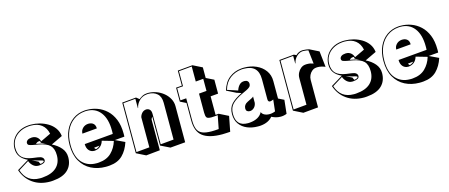

<svg xmlns="http://www.w3.org/2000/svg" viewBox="-49 -1336 4704 2011"><g transform="rotate(-15 2303.0 -330.5)"><path d="M424 -308Q483 -279 519.5 -236Q556 -193 556 -136Q556 -51 502.5 0.5Q449 52 342 61Q333 62 324 62.5Q315 63 306 63Q198 63 121.5 9Q45 -45 13 -140L141 -218Q89 -242 62 -277.5Q35 -313 35 -368V-371Q36 -421 60 -463Q84 -505 129 -532.5Q174 -560 236 -565Q244 -566 251.5 -566Q259 -566 266 -566Q312 -566 359 -553.5Q406 -541 447 -516.5Q488 -492 515 -454.5Q542 -417 548 -367ZM232 -130Q199 -130 174.5 -152Q150 -174 139 -205L26 -135Q71 2 212 2Q219 2 226.5 2Q234 2 241 1Q343 -7 394.5 -55.5Q446 -104 446 -186Q446 -258 410.5 -293.5Q375 -329 286 -345L234 -354Q207 -359 191.5 -365.5Q176 -372 176 -390V-393Q178 -409 193 -420Q208 -431 238 -433H246Q275 -433 296.5 -415.5Q318 -398 325 -369L436 -422Q423 -486 379 -521Q335 -556 264 -556Q257 -556 250.5 -556Q244 -556 237 -555Q178 -550 134.5 -524Q91 -498 68 -458.5Q45 -419 45 -371Q45 -304 80 -269.5Q115 -235 191 -224L248 -216Q280 -212 294.5 -200Q309 -188 309 -171Q309 -152 292 -142.5Q275 -133 239 -130ZM314 -375Q311 -376 304 -376Q291 -376 280 -369Q269 -362 266 -357Q292 -353 316.5 -346.5Q341 -340 363 -332L318 -355ZM244 -170Q247 -163 250 -155.5Q253 -148 257 -142Q293 -147 298 -163Q298 -163 294.5 -167Q291 -171 287 -172Q256 -180 229 -187Q202 -194 179 -202Z M1175 -134Q1148 -50 1095.5 2Q1043 54 953 62Q942 63 931.5 63.5Q921 64 910 64Q823 64 753.5 28.5Q684 -7 643 -78Q602 -149 602 -254Q602 -346 633.5 -413Q665 -480 719.5 -518.5Q774 -557 844 -563Q851 -564 858.5 -564Q866 -564 873 -564Q929 -564 983.5 -544.5Q1038 -525 1082.5 -484Q1127 -443 1153.5 -378.5Q1180 -314 1180 -224Q1180 -216 1180 -207.5Q1180 -199 1179 -191L1074 -182ZM939 -211Q930 -177 906 -155Q882 -133 844 -129H836Q802 -129 780 -154Q758 -179 758 -223L1069 -250Q1070 -260 1070 -269.5Q1070 -279 1070 -288Q1070 -414 1016 -484Q962 -554 867 -554Q862 -554 856.5 -554Q851 -554 845 -553Q778 -548 725 -510.5Q672 -473 642 -408Q612 -343 612 -254Q612 -125 670 -61Q728 3 824 3Q831 3 838 3Q845 3 852 2Q938 -5 988.5 -54Q1039 -103 1061 -176ZM763 -335Q763 -368 786 -392Q809 -416 845 -419H854Q884 -419 903.5 -401.5Q923 -384 923 -349ZM844 -161Q844 -156 848.5 -151Q853 -146 858 -141Q876 -146 886 -153Q896 -160 903 -167Z M1516 -4V-317Q1504 -305 1501 -289V43L1350 58L1250 8V-541L1403 -555L1435 -529Q1452 -543 1472 -554.5Q1492 -566 1520 -568Q1525 -568 1529 -568.5Q1533 -569 1537 -569Q1582 -569 1625.5 -553Q1669 -537 1703.5 -508.5Q1738 -480 1758.5 -442Q1779 -404 1779 -360V31L1616 45ZM1669 -426Q1669 -495 1631.5 -527Q1594 -559 1539 -559Q1535 -559 1530.5 -559Q1526 -559 1521 -558Q1472 -554 1438 -520.5Q1404 -487 1396 -443H1393V-544L1260 -532V-2L1403 -15V-340Q1408 -364 1425.5 -384Q1443 -404 1471 -407H1475Q1496 -407 1511 -392.5Q1526 -378 1526 -345V-15L1669 -28Z M2263 47Q2240 48 2218.5 49.5Q2197 51 2177 51Q2035 51 1967 -1Q1899 -53 1899 -172V-363L1835 -395V-546L1899 -551V-714L2061 -729L2161 -679V-564L2244 -523V-372L2161 -365V-164L2195 -167L2295 -117ZM2182 -155Q2160 -153 2143.5 -151.5Q2127 -150 2113 -150Q2071 -150 2061 -165Q2051 -180 2051 -217V-424L2134 -431V-562L2051 -555V-718L1909 -705V-542L1845 -537V-406L1909 -411V-172Q1909 -112 1924 -76Q1939 -40 1975.5 -24Q2012 -8 2077 -8Q2094 -8 2113 -9Q2132 -10 2154 -12Z M2882 18Q2850 31 2816 31Q2785 31 2759 22.5Q2733 14 2719 6Q2675 59 2590 67Q2582 68 2574 68Q2566 68 2558 68Q2496 68 2444 46.5Q2392 25 2360.5 -18.5Q2329 -62 2329 -126Q2329 -195 2367.5 -236Q2406 -277 2483 -314L2432 -331L2332 -381Q2357 -468 2413.5 -512Q2470 -556 2542 -563Q2551 -564 2560 -564.5Q2569 -565 2577 -565Q2649 -565 2708 -538.5Q2767 -512 2802 -463.5Q2837 -415 2837 -350V-160L2898 -130ZM2786 -163Q2762 -152 2750 -152Q2727 -152 2727 -182V-400Q2727 -554 2572 -554Q2565 -554 2558 -554Q2551 -554 2543 -553Q2474 -546 2420 -505Q2366 -464 2344 -386L2456 -349Q2467 -383 2486.5 -404Q2506 -425 2531 -427Q2534 -427 2537 -427.5Q2540 -428 2542 -428Q2565 -428 2577 -417Q2589 -406 2589 -387Q2589 -366 2576 -353.5Q2563 -341 2540 -330L2495 -309Q2418 -273 2378.5 -233.5Q2339 -194 2339 -126Q2339 8 2465 8Q2471 8 2477 8Q2483 8 2489 7Q2537 3 2572 -16Q2607 -35 2625 -70Q2632 -49 2655 -37Q2678 -25 2709 -25Q2742 -25 2772 -38ZM2517 -109Q2500 -109 2489 -118.5Q2478 -128 2478 -146Q2478 -189 2522 -210L2542 -220Q2556 -227 2569.5 -233.5Q2583 -240 2590 -248V-179Q2585 -148 2566 -129.5Q2547 -111 2524 -109Z M2955 3V-546L3116 -561L3141 -549Q3171 -579 3211 -582H3224Q3241 -582 3256 -579.5Q3271 -577 3285 -574L3385 -524L3404 -352Q3358 -370 3326 -370Q3321 -370 3315.5 -370Q3310 -370 3305 -369Q3281 -367 3261 -351Q3241 -335 3229.5 -310.5Q3218 -286 3218 -260V38L3055 53ZM3108 -310Q3108 -339 3121 -365.5Q3134 -392 3156 -409.5Q3178 -427 3204 -429Q3210 -430 3216 -430Q3222 -430 3227 -430Q3245 -430 3260.5 -426.5Q3276 -423 3292 -417L3275 -565Q3266 -567 3253 -569.5Q3240 -572 3224 -572H3212Q3177 -569 3147.5 -540.5Q3118 -512 3109 -468H3106V-550L2965 -537V-7L3108 -20Z M3827 -308Q3886 -279 3922.5 -236Q3959 -193 3959 -136Q3959 -51 3905.5 0.5Q3852 52 3745 61Q3736 62 3727 62.5Q3718 63 3709 63Q3601 63 3524.5 9Q3448 -45 3416 -140L3544 -218Q3492 -242 3465 -277.5Q3438 -313 3438 -368V-371Q3439 -421 3463 -463Q3487 -505 3532 -532.5Q3577 -560 3639 -565Q3647 -566 3654.5 -566Q3662 -566 3669 -566Q3715 -566 3762 -553.5Q3809 -541 3850 -516.5Q3891 -492 3918 -454.5Q3945 -417 3951 -367ZM3635 -130Q3602 -130 3577.5 -152Q3553 -174 3542 -205L3429 -135Q3474 2 3615 2Q3622 2 3629.5 2Q3637 2 3644 1Q3746 -7 3797.5 -55.5Q3849 -104 3849 -186Q3849 -258 3813.5 -293.5Q3778 -329 3689 -345L3637 -354Q3610 -359 3594.5 -365.5Q3579 -372 3579 -390V-393Q3581 -409 3596 -420Q3611 -431 3641 -433H3649Q3678 -433 3699.5 -415.5Q3721 -398 3728 -369L3839 -422Q3826 -486 3782 -521Q3738 -556 3667 -556Q3660 -556 3653.5 -556Q3647 -556 3640 -555Q3581 -550 3537.5 -524Q3494 -498 3471 -458.5Q3448 -419 3448 -371Q3448 -304 3483 -269.5Q3518 -235 3594 -224L3651 -216Q3683 -212 3697.5 -200Q3712 -188 3712 -171Q3712 -152 3695 -142.5Q3678 -133 3642 -130ZM3717 -375Q3714 -376 3707 -376Q3694 -376 3683 -369Q3672 -362 3669 -357Q3695 -353 3719.5 -346.5Q3744 -340 3766 -332L3721 -355ZM3647 -170Q3650 -163 3653 -155.5Q3656 -148 3660 -142Q3696 -147 3701 -163Q3701 -163 3697.5 -167Q3694 -171 3690 -172Q3659 -180 3632 -187Q3605 -194 3582 -202Z M4578 -134Q4551 -50 4498.5 2Q4446 54 4356 62Q4345 63 4334.5 63.5Q4324 64 4313 64Q4226 64 4156.5 28.5Q4087 -7 4046 -78Q4005 -149 4005 -254Q4005 -346 4036.5 -413Q4068 -480 4122.5 -518.5Q4177 -557 4247 -563Q4254 -564 4261.5 -564Q4269 -564 4276 -564Q4332 -564 4386.5 -544.5Q4441 -525 4485.5 -484Q4530 -443 4556.5 -378.5Q4583 -314 4583 -224Q4583 -216 4583 -207.5Q4583 -199 4582 -191L4477 -182ZM4342 -211Q4333 -177 4309 -155Q4285 -133 4247 -129H4239Q4205 -129 4183 -154Q4161 -179 4161 -223L4472 -250Q4473 -260 4473 -269.5Q4473 -279 4473 -288Q4473 -414 4419 -484Q4365 -554 4270 -554Q4265 -554 4259.5 -554Q4254 -554 4248 -553Q4181 -548 4128 -510.5Q4075 -473 4045 -408Q4015 -343 4015 -254Q4015 -125 4073 -61Q4131 3 4227 3Q4234 3 4241 3Q4248 3 4255 2Q4341 -5 4391.5 -54Q4442 -103 4464 -176ZM4166 -335Q4166 -368 4189 -392Q4212 -416 4248 -419H4257Q4287 -419 4306.5 -401.5Q4326 -384 4326 -349ZM4247 -161Q4247 -156 4251.5 -151Q4256 -146 4261 -141Q4279 -146 4289 -153Q4299 -160 4306 -167Z"/></g></svg>

Font: Rampart One
Style: Regular
Weight: 400
Designer: Fontworks Inc.
Foundry: Fontworks Inc.
Version: Version 1.100